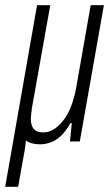

<svg xmlns="http://www.w3.org/2000/svg" viewBox="-41 -546 431 741"><path d="M-21 175 102 -526H153L82 -128Q81 -117 79.5 -106.5Q78 -96 78 -86Q78 -71 83 -59Q88 -47 98.5 -41Q109 -35 126 -35Q146 -35 165 -46Q184 -57 202 -79.5Q220 -102 233 -135Q246 -168 254 -213L309 -526H360L267 0H229L236 -71H231Q214 -41 195.5 -23Q177 -5 156 3Q135 11 114 11Q98 11 83.5 7.5Q69 4 59 -4Q58 6 57 15.5Q56 25 54 35L29 175Z"/></svg>

Font: Archivo ExtraCondensed ExtraLight
Style: Italic
Weight: 250
Width: 2
Italic angle: -10°
Designer: Hector Gatti
Foundry: Omnibus-Type
Version: Version 2.001